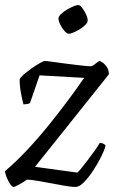

<svg xmlns="http://www.w3.org/2000/svg" viewBox="-24 -742 479 762"><path d="M30 0Q24 0 16 -12Q8 -24 2 -39.5Q-4 -55 -4 -63Q39 -99 83.5 -146.5Q128 -194 170 -246Q212 -298 248 -346.5Q284 -395 310 -433L133 -443L95 -333Q92 -331 85 -329.5Q78 -328 69 -328Q64 -347 59 -373.5Q54 -400 54 -427Q57 -435 71 -447Q85 -459 102 -471Q119 -483 134 -491.5Q149 -500 154 -500Q161 -500 185.5 -496.5Q210 -493 241 -489Q272 -485 298.5 -482Q325 -479 337 -479Q341 -479 348 -484Q355 -489 362 -494.5Q369 -500 371 -500Q374 -500 383 -494Q392 -488 400 -476Q408 -464 408 -447L115 -80L283 -57Q288 -61 299.5 -75Q311 -89 324.5 -107Q338 -125 351 -143Q364 -161 372 -175Q380 -175 386.5 -171.5Q393 -168 395 -164Q391 -147 377.5 -120Q364 -93 346 -65.5Q328 -38 309.5 -19Q291 0 275 0Q260 0 234.5 -4.5Q209 -9 179.5 -14.5Q150 -20 123.5 -24.5Q97 -29 83 -29Q69 -19 51.5 -9.5Q34 0 30 0ZM249 -608Q242 -608 232 -619Q222 -630 215 -644.5Q208 -659 208 -669Q208 -676 217.5 -685.5Q227 -695 240.5 -703Q254 -711 266.5 -716.5Q279 -722 286 -722Q294 -722 302.5 -710.5Q311 -699 317.5 -685Q324 -671 324 -660Q324 -653 315.5 -644Q307 -635 294 -627Q281 -619 268.5 -613.5Q256 -608 249 -608Z"/></svg>

Font: Texturina 12pt ExtraLight
Style: Italic
Weight: 250
Italic angle: -11°
Designer: Guillermo Torres Carreño
Foundry: Omnibus-Type
Version: Version 1.002